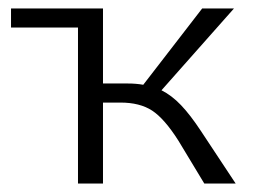

<svg xmlns="http://www.w3.org/2000/svg" viewBox="-20 -433 600 453"><path d="M536 0H462L401 -101Q368 -153 339 -172Q310 -191 264 -191H223V0H164V-368H6V-413H223V-236H282Q301 -236 318 -233L457 -413H532L361 -220Q385 -208 407 -185Q429 -162 454 -124Z"/></svg>

Font: Isabella Sans
Style: Regular
Weight: 400
Designer: Original fonts by Christian Thalmann (Catharsis Fonts), Modifications by Cristiano Sobral
Version: Version 0.002;July 12, 2020;FontCreator 13.0.0.2655 64-bit; 